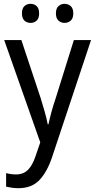

<svg xmlns="http://www.w3.org/2000/svg" viewBox="-20 -797 499 1006"><path d="M2 -587H92L193 -283Q204 -247 214 -212.5Q224 -178 230 -146H234Q239 -171 249 -208Q259 -245 272 -283L367 -587H457L253 26Q227 104 186.5 146.5Q146 189 77 189Q57 189 41 186.5Q25 184 12 181V110Q22 113 36 115Q50 117 64 117Q103 117 127 92.5Q151 68 167 19L191 -51ZM95 -727Q95 -753 108 -765Q121 -777 140 -777Q159 -777 172 -765Q185 -753 185 -727Q185 -701 172 -689Q159 -677 140 -677Q121 -677 108 -689Q95 -701 95 -727ZM273 -727Q273 -753 286.5 -765Q300 -777 318 -777Q337 -777 350.5 -765Q364 -753 364 -727Q364 -701 350.5 -689Q337 -677 318 -677Q300 -677 286.5 -689Q273 -701 273 -727Z"/></svg>

Font: Noto Sans Tamil UI SemiCondensed
Style: Regular
Weight: 400
Width: 4
Designer: Jelle Bosma - Monotype Design Team
Foundry: Monotype Imaging Inc.
Version: Version 2.004; ttfautohint (v1.8.4.7-5d5b)